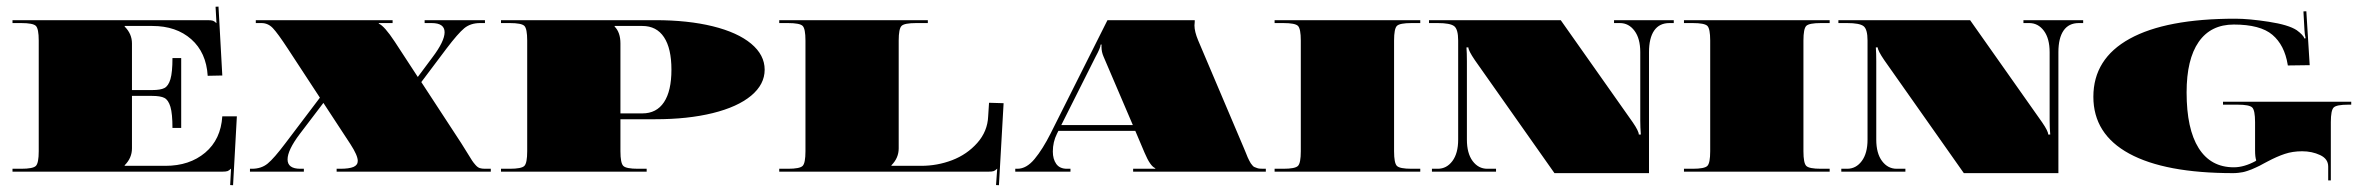

<svg xmlns="http://www.w3.org/2000/svg" viewBox="-20 -515 7087 576"><path d="M17.5 -454.5H602.7Q614.1 -454.5 618.9 -452.8Q623.7 -451 628.9 -445.8H629.4L626.7 -494.8L635.5 -495.2L646.9 -288.5L603.1 -287.6Q598.8 -357.5 553.8 -397.3Q508.7 -437.1 437.1 -437.1H354V-435.3Q375.9 -413.5 375.9 -384.6V-244.8H436.2Q461.5 -244.8 473.3 -250.9Q485.1 -257 491.3 -277.5Q497.4 -298.1 497.4 -340.9H523.6V-131.1H497.4Q497.4 -174 491.3 -194.5Q485.1 -215 473.3 -221.2Q461.5 -227.3 436.2 -227.3H375.9V-69.9Q375.9 -41.1 354 -19.2V-17.5H476.4Q548.5 -17.5 595.5 -57Q642.5 -96.6 646.9 -166.1H690.6L679.2 40.6L670.5 40.2L673.1 -8.7H672.6Q667.4 -3.5 662.6 -1.7Q657.8 0 646.4 0H17.5V-8.7H43.7Q79.1 -8.7 87.6 -17.3Q96.2 -25.8 96.2 -61.2V-393.4Q96.2 -428.8 87.6 -437.3Q79.1 -445.8 43.7 -445.8H17.5Z M747.4 -454.5H1157.8V-445.8H1116.3V-444.1Q1132.9 -437.5 1164.3 -389.9L1233.4 -284.1L1277.1 -342.7Q1313.8 -391.2 1313.8 -418.3Q1313.8 -445.8 1274.9 -445.8H1253.9V-454.5H1434.9V-445.8H1420.5Q1391.6 -445.8 1372.8 -430.3Q1354 -414.8 1319.5 -369.3L1243.9 -268.8L1363.6 -85.7Q1371.9 -72.6 1382 -56.2Q1392 -39.8 1396.2 -33.4Q1400.3 -27.1 1406.7 -19.9Q1413 -12.7 1419.4 -10.7Q1425.7 -8.7 1434.9 -8.7H1452.4V0H989.9V-8.7H1000.4Q1027.5 -8.7 1040.4 -14.2Q1053.3 -19.7 1053.3 -32.3Q1053.3 -48.5 1031.5 -82.2L950.2 -206.3L879.4 -113.2Q842.7 -64.7 842.7 -36.7Q842.7 -8.7 881.1 -8.7H891.6V0H729.9V-8.7H735.6Q764 -8.7 783 -24.3Q802 -39.8 836.5 -85.7L939.7 -222L843.5 -368.9Q812.9 -415.6 798.5 -430.7Q784.1 -445.8 764.4 -445.8H747.4Z M1483 -454.5H1946.2Q2043.7 -454.5 2118.2 -436.2Q2192.7 -417.8 2233.4 -384Q2274 -350.1 2274 -305.9Q2274 -261.8 2233.4 -227.9Q2192.7 -194.1 2118.2 -175.7Q2043.7 -157.3 1946.2 -157.3H1841.3V-61.2Q1841.3 -25.8 1849.9 -17.3Q1858.4 -8.7 1893.8 -8.7H1920V0H1483V-8.7H1509.2Q1544.6 -8.7 1553.1 -17.3Q1561.6 -25.8 1561.6 -61.2V-393.4Q1561.6 -428.8 1553.1 -437.3Q1544.6 -445.8 1509.2 -445.8H1483ZM1823.9 -437.1V-435.3Q1841.3 -417.8 1841.3 -384.6V-174.8H1906.9Q1949.7 -174.8 1972 -208.5Q1994.3 -242.1 1994.3 -305.9Q1994.3 -369.8 1972 -403.4Q1949.7 -437.1 1906.9 -437.1Z M2317.7 -454.5H2763.5V-445.8H2728.6Q2693.2 -445.8 2684.7 -437.3Q2676.1 -428.8 2676.1 -393.4V-69.9Q2676.1 -41.1 2654.3 -19.2V-17.5H2743.4Q2792 -17.5 2836.5 -34.5Q2881.1 -51.6 2911.9 -86.3Q2942.7 -121.1 2944.5 -166.1L2947.1 -206.7L2990.8 -205.4L2976.8 40.6L2968.1 40.2L2971.6 -8.7H2971.2Q2965.9 -3.5 2961.1 -1.7Q2956.3 0 2944.9 0H2317.7V-8.7H2344Q2379.4 -8.7 2387.9 -17.3Q2396.4 -25.8 2396.4 -61.2V-393.4Q2396.4 -428.8 2387.9 -437.3Q2379.4 -445.8 2344 -445.8H2317.7Z M3378.5 -139.9 3290.6 -345.3Q3284.5 -359.3 3284.5 -374.1Q3284.5 -376.3 3284.5 -378.5L3285 -381.1H3281.9Q3281.9 -372.4 3266.6 -344.4L3163.9 -139.9ZM3302.4 -454.5H3564.2V-449.3Q3563.4 -442.3 3563.4 -438.8Q3563.4 -420.5 3574.3 -394.2L3712 -69.9Q3714.2 -65.1 3717.9 -55.7Q3721.6 -46.3 3722.9 -43.3Q3724.2 -40.2 3727.5 -33.7Q3730.8 -27.1 3732.3 -25.1Q3733.8 -23.2 3737.1 -19Q3740.4 -14.9 3743 -14Q3745.6 -13.1 3749.8 -11.4Q3753.9 -9.6 3758.5 -9.2Q3763.1 -8.7 3769.2 -8.7H3777.5V0H3379.4V-8.7H3445.8V-10.5Q3430.9 -16.2 3413.9 -56.4L3385.9 -122.4H3155.2L3150.8 -113.6Q3138.5 -89.2 3138.5 -60.3Q3138.5 -37.6 3148.8 -23.2Q3159.1 -8.7 3180.9 -8.7H3191.4V0H3025.8V-8.7H3032.3Q3059.4 -8.7 3083.7 -38Q3108 -67.3 3131.6 -114.1Z M3803.8 -454.5H4240.8V-445.8H4214.6Q4179.2 -445.8 4170.7 -437.3Q4162.2 -428.8 4162.2 -393.4V-61.2Q4162.2 -25.8 4170.7 -17.3Q4179.2 -8.7 4214.6 -8.7H4240.8V0H3803.8V-8.7H3830Q3865.4 -8.7 3873.9 -17.3Q3882.4 -25.8 3882.4 -61.2V-393.4Q3882.4 -428.8 3873.9 -437.3Q3865.4 -445.8 3830 -445.8H3803.8Z M4267 -454.5H4662.2L4878.5 -147.7Q4896.4 -121.5 4896.4 -111.5H4902.5Q4900.8 -132.4 4900.8 -153V-358.4Q4900.8 -399.5 4883.5 -422.6Q4866.3 -445.8 4839.6 -445.8H4822.1V-454.5H5001.3V-445.8H4988.2Q4958 -445.8 4942.5 -423.3Q4927 -400.8 4927 -358.4V4.4H4643.4L4404.7 -334.4Q4385.1 -363.2 4385.1 -372.8H4379.4Q4380.7 -356.6 4380.7 -330.9V-96.2Q4380.7 -55.1 4397.9 -31.9Q4415.2 -8.7 4441.9 -8.7H4468.1V0H4275.8V-8.7H4293.3Q4319.9 -8.7 4337.2 -31.9Q4354.5 -55.1 4354.5 -96.2V-393.4Q4354.5 -427.4 4342.4 -436.6Q4330.4 -445.8 4293.3 -445.8H4267Z M5031.9 -454.5H5469V-445.8H5442.7Q5407.3 -445.8 5398.8 -437.3Q5390.3 -428.8 5390.3 -393.4V-61.2Q5390.3 -25.8 5398.8 -17.3Q5407.3 -8.7 5442.7 -8.7H5469V0H5031.9V-8.7H5058.1Q5093.5 -8.7 5102.1 -17.3Q5110.6 -25.8 5110.6 -61.2V-393.4Q5110.6 -428.8 5102.1 -437.3Q5093.5 -445.8 5058.1 -445.8H5031.9Z M5495.2 -454.5H5890.3L6106.6 -147.7Q6124.6 -121.5 6124.6 -111.5H6130.7Q6128.9 -132.4 6128.9 -153V-358.4Q6128.9 -399.5 6111.7 -422.6Q6094.4 -445.8 6067.7 -445.8H6050.3V-454.5H6229.5V-445.8H6216.3Q6186.2 -445.8 6170.7 -423.3Q6155.2 -400.8 6155.2 -358.4V4.4H5871.5L5632.9 -334.4Q5613.2 -363.2 5613.2 -372.8H5607.5Q5608.8 -356.6 5608.8 -330.9V-96.2Q5608.8 -55.1 5626.1 -31.9Q5643.4 -8.7 5670 -8.7H5696.2V0H5503.9V-8.7H5521.4Q5548.1 -8.7 5565.3 -31.9Q5582.6 -55.1 5582.6 -96.2V-393.4Q5582.6 -427.4 5570.6 -436.6Q5558.6 -445.8 5521.4 -445.8H5495.2Z M6649 -209.8H7033.7V-201H7024.9Q6989.5 -201 6981 -192.5Q6972.5 -184 6972.5 -148.6V26.2H6964.6V-15.3Q6964.6 -38.5 6940.3 -49.8Q6916.1 -61.2 6886.4 -61.2Q6858 -61.2 6834.4 -53.3Q6810.8 -45.5 6782.8 -30.6Q6781 -29.7 6771.2 -24.5Q6761.4 -19.2 6759 -17.9Q6756.6 -16.6 6747.6 -12.5Q6738.6 -8.3 6734.7 -6.8Q6730.8 -5.2 6722.5 -2.4Q6714.2 0.4 6708.5 1.5Q6702.8 2.6 6694.9 3.5Q6687.1 4.4 6679.6 4.4Q6475.1 4.4 6367.6 -54.2Q6260.1 -112.8 6260.1 -224.7Q6260.1 -338.7 6369.1 -398.8Q6478.1 -458.9 6685.8 -458.9Q6726.8 -458.9 6786.3 -449.7Q6845.7 -440.6 6870.2 -424.4Q6889.9 -410 6893.4 -399.5L6896.9 -400.3Q6893.8 -412.6 6893.4 -424.8L6890.3 -480.8L6899 -481.2L6909.1 -319.5L6843.5 -318.6L6843.1 -321.2Q6833.5 -379.8 6797.2 -410.6Q6760.9 -441.4 6681.4 -441.4Q6612.3 -441.4 6576 -389.2Q6539.8 -337 6539.8 -237.8Q6539.8 -128.1 6576 -70.6Q6612.3 -13.1 6681.4 -13.1Q6712.4 -13.1 6746.9 -31.9L6748.7 -34.1Q6745.2 -43.3 6745.2 -64.7V-148.6Q6745.2 -184 6736.7 -192.5Q6728.1 -201 6692.7 -201H6649Z"/></svg>

Font: FoglihtenBlackPcs
Style: BlackPcs
Weight: 900
Version: Version 0.75